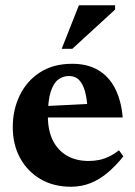

<svg xmlns="http://www.w3.org/2000/svg" viewBox="-20 -697 514 730"><path d="M254.5 -454.5Q313 -454.5 353.8 -430.2Q394.5 -406 417.8 -360.2Q441 -314.5 446.5 -250.5H128.5V-292.5L380 -305L313 -278Q311 -322 302.8 -350.8Q294.5 -379.5 279.8 -393.8Q265 -408 242.5 -408Q219 -408 201 -394.2Q183 -380.5 172.5 -347.2Q162 -314 162 -256Q162 -200.5 181.2 -162.5Q200.5 -124.5 235.2 -104.8Q270 -85 317 -85Q338.5 -85 357.5 -89Q376.5 -93 395 -102Q413.5 -111 432.5 -125.5L449 -102.5Q421 -67.5 390.2 -41.2Q359.5 -15 324.8 -1Q290 13 250 13Q183 13 133.2 -16.5Q83.5 -46 56 -97Q28.5 -148 28.5 -213.5Q28.5 -279 54.8 -333.8Q81 -388.5 131.5 -421.5Q182 -454.5 254.5 -454.5ZM214.5 -511.5 280 -677H417.5V-660.5L255 -511.5Z"/></svg>

Font: Newsreader 24pt
Style: Bold
Weight: 700
Designer: Hugues Gentile
Foundry: Production Type
Version: Version 1.003